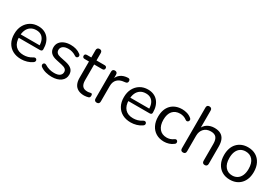

<svg xmlns="http://www.w3.org/2000/svg" viewBox="49 -1648 3731 2594"><g transform="rotate(30 1914.5 -351.5)"><path d="M295 9Q218 9 162.5 -21.5Q107 -52 76.5 -108Q46 -164 46 -242Q46 -318 76 -374.5Q106 -431 158.5 -463Q211 -495 280 -495Q329 -495 368 -478.5Q407 -462 434.5 -431Q462 -400 476.5 -356Q491 -312 491 -257Q491 -241 482 -233.5Q473 -226 456 -226H108V-279H437L421 -266Q421 -320 405 -357.5Q389 -395 358.5 -415Q328 -435 282 -435Q231 -435 195.5 -411.5Q160 -388 142 -346.5Q124 -305 124 -250V-244Q124 -152 168.5 -104Q213 -56 295 -56Q329 -56 362.5 -65Q396 -74 428 -95Q442 -104 453.5 -103.5Q465 -103 472 -96.5Q479 -90 481.5 -80.5Q484 -71 479.5 -60Q475 -49 462 -41Q429 -17 384 -4Q339 9 295 9Z M772 9Q727 9 681.5 -2Q636 -13 597 -40Q587 -47 583 -56.5Q579 -66 580.5 -75.5Q582 -85 588.5 -92Q595 -99 604.5 -100.5Q614 -102 626 -96Q665 -72 701.5 -62.5Q738 -53 774 -53Q831 -53 860 -74Q889 -95 889 -131Q889 -159 870 -175.5Q851 -192 810 -201L719 -221Q656 -234 625.5 -266Q595 -298 595 -349Q595 -394 618.5 -426.5Q642 -459 685 -477Q728 -495 785 -495Q829 -495 868.5 -483.5Q908 -472 940 -447Q950 -440 953.5 -430.5Q957 -421 954.5 -411.5Q952 -402 945 -395.5Q938 -389 928 -388Q918 -387 907 -394Q877 -414 846 -423.5Q815 -433 785 -433Q729 -433 700 -411Q671 -389 671 -353Q671 -325 689 -307Q707 -289 745 -281L836 -262Q901 -248 933.5 -217.5Q966 -187 966 -135Q966 -69 913 -30Q860 9 772 9Z M1279 9Q1222 9 1183.5 -11.5Q1145 -32 1126 -71.5Q1107 -111 1107 -168V-423H1040Q1023 -423 1014 -431.5Q1005 -440 1005 -455Q1005 -470 1014 -478Q1023 -486 1040 -486H1107V-601Q1107 -621 1118 -631.5Q1129 -642 1148 -642Q1167 -642 1177.5 -631.5Q1188 -621 1188 -601V-486H1314Q1331 -486 1340 -478Q1349 -470 1349 -455Q1349 -440 1340 -431.5Q1331 -423 1314 -423H1188V-176Q1188 -119 1212 -89.5Q1236 -60 1290 -60Q1309 -60 1322.5 -64Q1336 -68 1345 -68Q1354 -69 1360 -62Q1366 -55 1366 -38Q1366 -26 1361.5 -16Q1357 -6 1346 -2Q1334 2 1314.5 5.5Q1295 9 1279 9Z M1475 7Q1455 7 1444.5 -4Q1434 -15 1434 -35V-452Q1434 -472 1444 -482.5Q1454 -493 1473 -493Q1492 -493 1502.5 -482.5Q1513 -472 1513 -452V-371H1503Q1519 -430 1564 -462Q1609 -494 1675 -496Q1690 -497 1699 -489.5Q1708 -482 1709 -464Q1710 -447 1701 -437Q1692 -427 1673 -425L1657 -423Q1589 -417 1552.5 -379.5Q1516 -342 1516 -277V-35Q1516 -15 1505.5 -4Q1495 7 1475 7Z M2005 9Q1928 9 1872.5 -21.5Q1817 -52 1786.5 -108Q1756 -164 1756 -242Q1756 -318 1786 -374.5Q1816 -431 1868.5 -463Q1921 -495 1990 -495Q2039 -495 2078 -478.5Q2117 -462 2144.5 -431Q2172 -400 2186.5 -356Q2201 -312 2201 -257Q2201 -241 2192 -233.5Q2183 -226 2166 -226H1818V-279H2147L2131 -266Q2131 -320 2115 -357.5Q2099 -395 2068.5 -415Q2038 -435 1992 -435Q1941 -435 1905.5 -411.5Q1870 -388 1852 -346.5Q1834 -305 1834 -250V-244Q1834 -152 1878.5 -104Q1923 -56 2005 -56Q2039 -56 2072.5 -65Q2106 -74 2138 -95Q2152 -104 2163.5 -103.5Q2175 -103 2182 -96.5Q2189 -90 2191.5 -80.5Q2194 -71 2189.5 -60Q2185 -49 2172 -41Q2139 -17 2094 -4Q2049 9 2005 9Z M2524 9Q2451 9 2398 -23Q2345 -55 2316.5 -112.5Q2288 -170 2288 -246Q2288 -304 2304 -350Q2320 -396 2351 -428.5Q2382 -461 2425.5 -478Q2469 -495 2524 -495Q2560 -495 2599 -484Q2638 -473 2670 -446Q2680 -439 2683 -429Q2686 -419 2683 -409.5Q2680 -400 2673 -393.5Q2666 -387 2655.5 -386Q2645 -385 2634 -393Q2608 -413 2581 -421Q2554 -429 2529 -429Q2490 -429 2461 -416.5Q2432 -404 2412 -381Q2392 -358 2381.5 -324Q2371 -290 2371 -245Q2371 -158 2412 -107.5Q2453 -57 2529 -57Q2554 -57 2580.5 -65Q2607 -73 2634 -93Q2645 -101 2655 -100Q2665 -99 2672 -92.5Q2679 -86 2681.5 -76Q2684 -66 2681 -56.5Q2678 -47 2668 -40Q2636 -14 2598 -2.5Q2560 9 2524 9Z M2821 7Q2801 7 2791 -4Q2781 -15 2781 -35V-671Q2781 -691 2791 -701.5Q2801 -712 2821 -712Q2840 -712 2851 -701.5Q2862 -691 2862 -671V-378H2849Q2870 -436 2917.5 -465.5Q2965 -495 3027 -495Q3085 -495 3123.5 -474Q3162 -453 3181 -410.5Q3200 -368 3200 -303V-35Q3200 -15 3189.5 -4Q3179 7 3160 7Q3140 7 3129.5 -4Q3119 -15 3119 -35V-298Q3119 -366 3092.5 -397.5Q3066 -429 3008 -429Q2941 -429 2901.5 -387.5Q2862 -346 2862 -277V-35Q2862 7 2821 7Z M3551 9Q3480 9 3428 -22Q3376 -53 3347.5 -109.5Q3319 -166 3319 -243Q3319 -301 3335 -347.5Q3351 -394 3382 -427Q3413 -460 3455.5 -477.5Q3498 -495 3551 -495Q3622 -495 3674 -464Q3726 -433 3754.5 -376.5Q3783 -320 3783 -243Q3783 -185 3767 -139Q3751 -93 3720 -59.5Q3689 -26 3646.5 -8.5Q3604 9 3551 9ZM3551 -56Q3596 -56 3630 -78Q3664 -100 3682.5 -142Q3701 -184 3701 -243Q3701 -334 3660.5 -382Q3620 -430 3551 -430Q3505 -430 3471.5 -408.5Q3438 -387 3419.5 -345.5Q3401 -304 3401 -243Q3401 -153 3442 -104.5Q3483 -56 3551 -56Z"/></g></svg>

Font: Nunito ExtraLight
Style: Regular
Weight: 400
Version: Version 3.602